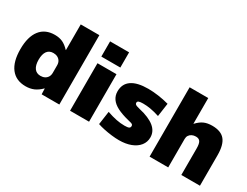

<svg xmlns="http://www.w3.org/2000/svg" viewBox="-71 -1235 2252 1750"><g transform="rotate(30 1055.0 -360.0)"><path d="M236 10Q135 10 81 -59.5Q27 -129 27 -260Q27 -391 81 -460.5Q135 -530 236 -530Q283 -530 318 -514Q353 -498 389 -460H391V-730H587V0H401L399 -60H397Q360 -23 322 -6.5Q284 10 236 10ZM307 -140Q332 -140 351 -150Q370 -160 380.5 -178Q391 -196 391 -220V-300Q391 -324 380.5 -342Q370 -360 351 -370Q332 -380 307 -380Q264 -380 241.5 -349.5Q219 -319 219 -260Q219 -202 241.5 -171Q264 -140 307 -140Z M700 -570V-730H900V-570ZM700 0V-500H900V0Z M1219 10Q1184 10 1141.5 5Q1099 0 1059 -8.5Q1019 -17 990 -27L1010 -167Q1065 -148 1109.5 -139Q1154 -130 1197 -130Q1231 -130 1243.5 -136.5Q1256 -143 1256 -159Q1256 -167 1252 -172.5Q1248 -178 1236.5 -182Q1225 -186 1202 -191Q1129 -209 1081 -233.5Q1033 -258 1009.5 -292Q986 -326 986 -370Q986 -449 1045 -489.5Q1104 -530 1219 -530Q1269 -530 1326 -522Q1383 -514 1438 -499L1418 -359Q1365 -376 1324 -383Q1283 -390 1246 -390Q1214 -390 1200 -384.5Q1186 -379 1186 -365Q1186 -357 1191 -351Q1196 -345 1208 -340.5Q1220 -336 1241 -331Q1295 -319 1335.5 -301.5Q1376 -284 1402.5 -262.5Q1429 -241 1442.5 -214Q1456 -187 1456 -155Q1456 -106 1426.5 -68.5Q1397 -31 1343.5 -10.5Q1290 10 1219 10Z M1537 0V-730H1733V-460H1735Q1770 -498 1806 -514Q1842 -530 1892 -530Q1984 -530 2025.5 -480Q2067 -430 2067 -320V0H1871V-280Q1871 -329 1857.5 -349.5Q1844 -370 1812 -370Q1789 -370 1771 -361Q1753 -352 1743 -336.5Q1733 -321 1733 -300V0Z"/></g></svg>

Font: M PLUS 1 Thin Black
Style: Regular
Weight: 900
Version: Version 1.001